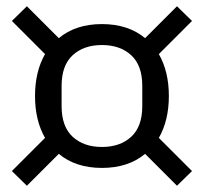

<svg xmlns="http://www.w3.org/2000/svg" viewBox="-20 -656 652 614"><path d="M306 -119Q222 -119 168 -164L66 -62L18 -109L124 -215Q92 -271 92 -349Q92 -427 124 -483L18 -589L66 -636L168 -534Q222 -579 306 -579Q390 -579 444 -534L546 -636L594 -589L488 -483Q520 -427 520 -349Q520 -271 488 -215L594 -109L546 -62L444 -164Q390 -119 306 -119ZM306 -186Q364 -186 399.5 -218.5Q435 -251 435 -317V-381Q435 -447 399.5 -479.5Q364 -512 306 -512Q248 -512 212.5 -479.5Q177 -447 177 -381V-317Q177 -251 212.5 -218.5Q248 -186 306 -186Z"/></svg>

Font: IBM Plex Sans KR
Style: Regular
Weight: 400
Designer: Mike Abbink; Paul van der Laan; Pieter van Rosmalen; Wujin Sim; Chorong Kim; Dohee Lee;
Foundry: Sandoll Inc.
Version: Version 1.001